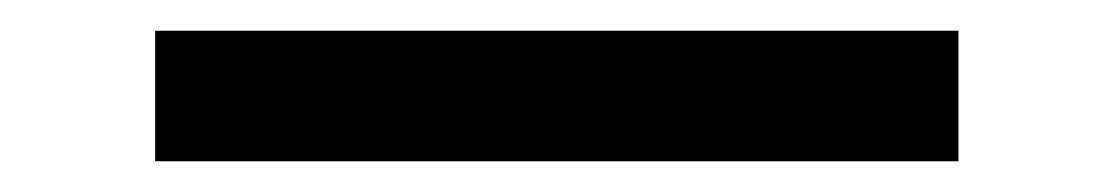

<svg xmlns="http://www.w3.org/2000/svg" viewBox="-20 20 725 125"><path d="M81 125V40H604V125Z"/></svg>

Font: Montagu Slab 24pt
Style: Regular
Weight: 400
Designer: Florian Karsten
Foundry: Florian Karsten
Version: Version 1.000